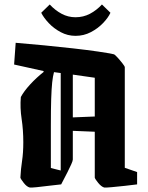

<svg xmlns="http://www.w3.org/2000/svg" viewBox="-20 -826 659 857"><path d="M73 -393Q87 -419 114.5 -449Q142 -479 175 -505L174 -509L43 -538L50 -635Q111 -630 178 -623.5Q245 -617 307 -610Q369 -603 417 -596Q465 -589 487 -584Q491 -584 503 -571Q515 -558 526 -544Q537 -530 537 -526V-77L592 -58V-3Q570 0 537.5 3.5Q505 7 478 9.5Q451 12 445 11Q432 7 418.5 -9.5Q405 -26 403 -33V-238L305 -242V-114Q305 -108 298 -92.5Q291 -77 281 -57L253 -3Q231 -1 200 3Q169 7 144 9.5Q119 12 113 11Q100 8 86.5 -9Q73 -26 71 -33Q73 -72 78.5 -108Q84 -144 84 -191Q84 -246 76.5 -295.5Q69 -345 73 -393ZM207 -76 251 -65V-500L221 -504Q216 -486 213 -458.5Q210 -431 208.5 -384.5Q207 -338 207 -263.5Q207 -189 207 -76ZM403 -479 305 -493V-302L403 -306ZM317 -666Q282 -666 251 -682.5Q220 -699 197.5 -723Q175 -747 164 -769L202 -806Q226 -780 255 -764.5Q284 -749 317 -749Q352 -749 381.5 -764.5Q411 -780 435 -806L473 -769Q463 -747 440 -723Q417 -699 385.5 -682.5Q354 -666 317 -666Z"/></svg>

Font: Grenze Gotisch
Style: Bold
Weight: 700
Designer: Renata Polastri
Foundry: Omnibus-Type
Version: Version 1.001